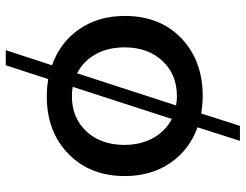

<svg xmlns="http://www.w3.org/2000/svg" viewBox="-113 -592 851 665"><g transform="rotate(90 312.5 -259.5)"><path d="M313 -83Q388.2 -83 435.1 -133.3Q481.9 -183.6 481.9 -265.1Q481.9 -321.3 458 -364.3Q434.1 -407.2 392.1 -429.2L280.8 -85.9Q295.9 -83 313 -83ZM144 -265.1Q144 -208 168 -165Q191.9 -122.1 233.9 -101.1L345.2 -443.8Q330.1 -446.8 313 -446.8Q237.8 -446.8 190.9 -396.5Q144 -346.2 144 -265.1ZM35.2 -266.1Q35.2 -387.7 112.3 -461.9Q189.5 -536.1 313 -536.1Q340.8 -536.1 373 -530.8L416 -665H467.8L420.9 -518.1Q499 -490.2 544.4 -423.8Q589.8 -357.4 589.8 -266.1Q589.8 -146 512.7 -70.8Q435.5 4.4 313 3.9Q284.2 3.9 253.9 -1L206.1 146H153.8L206.1 -14.2Q127 -42 81.1 -108.4Q35.2 -174.8 35.2 -266.1Z"/></g></svg>

Font: TruenoRg
Style: Book
Weight: 400
Designer: Julieta Ulanovsky
Foundry: Julieta Ulanovsky
Version: Version 3.001b